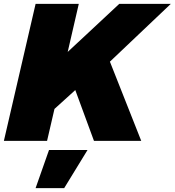

<svg xmlns="http://www.w3.org/2000/svg" viewBox="-28 -724 898 987"><path d="M377 -704 320 -457 585 -704H850L537 -407L698 0H455L359 -261L252 -164L214 0H-8L155 -704ZM422 47 302 243H155L224 47Z"/></svg>

Font: Prodigy Sans Black
Style: Italic
Weight: 900
Italic angle: -13°
Designer: Wei Huang
Foundry: Wei Huang
Version: Version 1.003; ttfautohint (v1.8.3)